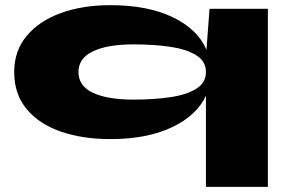

<svg xmlns="http://www.w3.org/2000/svg" viewBox="-20 -524 1138 744"><path d="M408 15Q300 15 216 -14Q132 -43 83.5 -101Q35 -159 35 -245Q35 -327 83.5 -385Q132 -443 216 -473.5Q300 -504 408 -504Q552 -504 649 -457.5Q746 -411 780 -331L792 -490H1018V200H778V-153Q742 -76 645.5 -30.5Q549 15 408 15ZM498 -138Q574 -138 637.5 -147Q701 -156 739.5 -179.5Q778 -203 778 -245Q778 -287 739.5 -310.5Q701 -334 637.5 -343Q574 -352 498 -352Q396 -352 340 -325Q284 -298 284 -245Q284 -191 340 -164.5Q396 -138 498 -138Z"/></svg>

Font: Syne ExtraBold
Style: Regular
Weight: 800
Designer: Lucas Descroix
Foundry: Bonjour Monde
Version: Version 2.200; ttfautohint (v1.8.4)